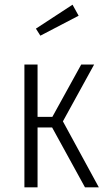

<svg xmlns="http://www.w3.org/2000/svg" viewBox="-20 -798 452 818"><path d="M381 -523 248 -281 401 0H342L202 -255H140V0H84V-523H140V-300H203L326 -523ZM289 -778 315 -731 152 -646 133 -676Z"/></svg>

Font: Fira Sans Extra Condensed Light
Style: Regular
Weight: 300
Width: 1
Designer: Carrois Corporate & Edenspiekermann AG
Foundry: Carrois Corporate GbR & Edenspiekermann AG
Version: Version 4.203